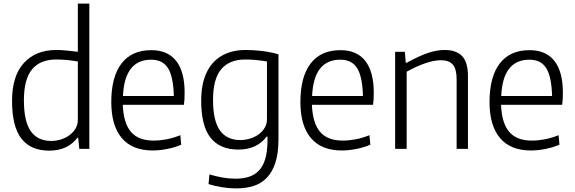

<svg xmlns="http://www.w3.org/2000/svg" viewBox="-20 -828 3196 1068"><path d="M254 10Q151 10 99 -57Q47 -124 47 -267Q47 -407 113.5 -478.5Q180 -550 293 -550Q325 -550 354.5 -546.5Q384 -543 413 -540V-808H477V0H421L415 -62H411Q356 10 254 10ZM265 -44Q293 -44 319.5 -52.5Q346 -61 367 -76.5Q388 -92 400.5 -113.5Q413 -135 413 -162V-486Q384 -491 354 -494Q324 -497 292 -497Q204 -497 158.5 -442.5Q113 -388 113 -270Q113 -153 151 -98.5Q189 -44 265 -44Z M829 9Q716 9 657.5 -60Q599 -129 599 -260Q599 -401 656 -475Q713 -549 822 -549Q913 -549 960 -489Q1007 -429 1007 -313Q1007 -268 1003 -245H663Q667 -143 708.5 -94.5Q750 -46 834 -46Q869 -46 906 -53Q943 -60 983 -76L988 -23Q953 -8 910.5 0.5Q868 9 829 9ZM821 -496Q673 -496 664 -294H947Q944 -402 914.5 -449Q885 -496 821 -496Z M1295 220Q1254 220 1214.5 213.5Q1175 207 1140 196L1145 142Q1181 153 1217.5 159.5Q1254 166 1291 166Q1332 166 1364.5 155.5Q1397 145 1420 121Q1443 97 1455 57.5Q1467 18 1468 -40V-68H1463Q1409 4 1306 4Q1203 4 1151 -62Q1099 -128 1099 -269Q1099 -338 1116 -391Q1133 -444 1165 -479Q1197 -514 1242.5 -532Q1288 -550 1345 -550Q1390 -550 1436.5 -544.5Q1483 -539 1529 -526V-54Q1529 24 1512 76.5Q1495 129 1464 161Q1433 193 1390 206.5Q1347 220 1295 220ZM1317 -49Q1345 -49 1372 -57.5Q1399 -66 1419.5 -81Q1440 -96 1452.5 -117.5Q1465 -139 1465 -165V-486Q1436 -491 1406 -494Q1376 -497 1344 -497Q1256 -497 1210.5 -443Q1165 -389 1165 -272Q1165 -157 1203 -103Q1241 -49 1317 -49Z M1881 9Q1768 9 1709.5 -60Q1651 -129 1651 -260Q1651 -401 1708 -475Q1765 -549 1874 -549Q1965 -549 2012 -489Q2059 -429 2059 -313Q2059 -268 2055 -245H1715Q1719 -143 1760.5 -94.5Q1802 -46 1886 -46Q1921 -46 1958 -53Q1995 -60 2035 -76L2040 -23Q2005 -8 1962.5 0.5Q1920 9 1881 9ZM1873 -496Q1725 -496 1716 -294H1999Q1996 -402 1966.5 -449Q1937 -496 1873 -496Z M2178 -540H2232L2237 -479H2242Q2312 -517 2360.5 -533.5Q2409 -550 2453 -550Q2519 -550 2551 -515.5Q2583 -481 2583 -405V0H2520V-386Q2520 -444 2499 -468.5Q2478 -493 2433 -493Q2394 -493 2345 -476Q2296 -459 2242 -429V0H2178Z M2933 9Q2820 9 2761.5 -60Q2703 -129 2703 -260Q2703 -401 2760 -475Q2817 -549 2926 -549Q3017 -549 3064 -489Q3111 -429 3111 -313Q3111 -268 3107 -245H2767Q2771 -143 2812.5 -94.5Q2854 -46 2938 -46Q2973 -46 3010 -53Q3047 -60 3087 -76L3092 -23Q3057 -8 3014.5 0.5Q2972 9 2933 9ZM2925 -496Q2777 -496 2768 -294H3051Q3048 -402 3018.5 -449Q2989 -496 2925 -496Z"/></svg>

Font: Encode Sans Narrow
Style: Light
Weight: 300
Designer: Pablo Impallari, Andres Torresi
Foundry: Pablo Impallari, Andres Torresi
Version: Version 1.000; ttfautohint (v1.00) -l 8 -r 50 -G 200 -x 14 -